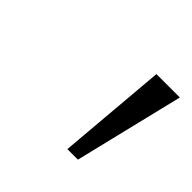

<svg xmlns="http://www.w3.org/2000/svg" viewBox="-82 -814 439 439"><g transform="rotate(45 138.0 -594.5)"><path d="M177.2 -462 199.9 -727.3H275.6L211.3 -462Z"/></g></svg>

Font: Inter UI Light
Style: Italic
Weight: 300
Italic angle: 9.39999°
Designer: Rasmus Andersson
Foundry: rsms
Version: 3.2;8d6f07862